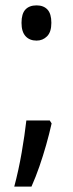

<svg xmlns="http://www.w3.org/2000/svg" viewBox="-20 -563 271 714"><path d="M172 -104Q163 -64 151.5 -23.5Q140 17 126.5 56Q113 95 97 131H33Q41 101 48 69Q55 37 60.5 5Q66 -27 70.5 -57.5Q75 -88 78 -115H165ZM60 -478Q60 -512 74.5 -527.5Q89 -543 116 -543Q142 -543 156.5 -527.5Q171 -512 171 -478Q171 -444 155 -428Q139 -412 116 -412Q90 -412 75 -428.5Q60 -445 60 -478Z"/></svg>

Font: Noto Sans Display Condensed
Style: Regular
Weight: 400
Width: 3
Designer: Monotype Design Team
Foundry: Monotype Imaging Inc.
Version: Version 2.003